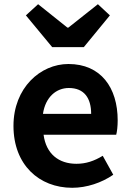

<svg xmlns="http://www.w3.org/2000/svg" viewBox="-20 -878 621 912"><path d="M323 14C392 14 463 -10 518 -48L468 -138C427 -113 388 -100 343 -100C259 -100 199 -147 187 -238H532C536 -252 539 -279 539 -306C539 -462 459 -574 305 -574C172 -574 44 -461 44 -280C44 -95 166 14 323 14ZM184 -337C196 -418 248 -460 307 -460C380 -460 413 -412 413 -337ZM228 -654H378L502 -805L445 -858L305 -747H300L161 -858L103 -805Z"/></svg>

Font: Noto Sans CJK TC
Style: Bold
Weight: 700
Designer: Ryoko NISHIZUKA 西塚涼子 (kana, bopomofo & ideographs); Paul D. Hunt (Latin, Greek & Cyrillic); Sandoll Communications 산돌커뮤니
Foundry: Adobe
Version: Version 2.004;hotconv 1.0.118;makeotfexe 2.5.65603